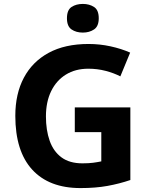

<svg xmlns="http://www.w3.org/2000/svg" viewBox="-20 -948 764 978"><path d="M361 -401H644V-31Q588 -12 527.5 -1Q467 10 390 10Q230 10 144 -84Q58 -178 58 -358Q58 -470 101.5 -552Q145 -634 228 -679Q311 -724 431 -724Q488 -724 543 -712Q598 -700 643 -680L593 -559Q560 -576 518 -587Q476 -598 430 -598Q364 -598 315.5 -568Q267 -538 240.5 -483.5Q214 -429 214 -355Q214 -285 233 -231Q252 -177 293 -146.5Q334 -116 400 -116Q432 -116 454.5 -119Q477 -122 496 -126V-275H361ZM402 -928Q435 -928 459 -912.5Q483 -897 483 -855Q483 -814 459 -798Q435 -782 402 -782Q368 -782 344.5 -798Q321 -814 321 -855Q321 -897 344.5 -912.5Q368 -928 402 -928Z"/></svg>

Font: Noto IKEA Arabic
Style: Bold
Weight: 700
Designer: Monotype Design Team
Foundry: Monotype Imaging Inc.
Version: Version 1.200